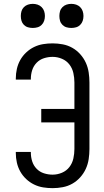

<svg xmlns="http://www.w3.org/2000/svg" viewBox="-20 -968 540 996"><path d="M253 8Q228 8 203.5 4Q179 0 156.5 -11Q134 -22 115.5 -39.5Q97 -57 85 -78.5Q73 -100 67.5 -124.5Q62 -149 62 -174V-180H140V-176Q140 -153 147 -131Q154 -109 170 -92.5Q186 -76 208 -69Q230 -62 253 -62Q278 -62 301.5 -72Q325 -82 340 -101.5Q355 -121 360.5 -145.5Q366 -170 366 -195V-333H194V-403H366V-540Q366 -565 360.5 -589.5Q355 -614 340 -633.5Q325 -653 301.5 -663Q278 -673 253 -673Q230 -673 208 -666Q186 -659 170 -642.5Q154 -626 147 -604Q140 -582 140 -559V-555H62V-561Q62 -586 67.5 -610.5Q73 -635 85 -656.5Q97 -678 115.5 -695.5Q134 -713 156.5 -724Q179 -735 203.5 -739Q228 -743 253 -743Q279 -743 305.5 -738Q332 -733 355 -720Q378 -707 396 -687Q414 -667 425 -643Q436 -619 440 -592.5Q444 -566 444 -540V-195Q444 -169 440 -142.5Q436 -116 425 -92Q414 -68 396 -48Q378 -28 355 -15Q332 -2 305.5 3Q279 8 253 8ZM350 -823Q337 -823 325 -826.5Q313 -830 304 -839Q295 -848 291.5 -860Q288 -872 288 -885Q288 -898 291.5 -910Q295 -922 304 -931Q313 -940 325 -944Q337 -948 350 -948Q363 -948 375 -944Q387 -940 396 -931Q405 -922 409 -910Q413 -898 413 -885Q413 -872 409 -860Q405 -848 396 -839Q387 -830 375 -826.5Q363 -823 350 -823ZM150 -823Q137 -823 125 -826.5Q113 -830 104 -839Q95 -848 91.5 -860Q88 -872 88 -885Q88 -898 91.5 -910Q95 -922 104 -931Q113 -940 125 -944Q137 -948 150 -948Q163 -948 175 -944Q187 -940 196 -931Q205 -922 209 -910Q213 -898 213 -885Q213 -872 209 -860Q205 -848 196 -839Q187 -830 175 -826.5Q163 -823 150 -823Z"/></svg>

Font: Iosevka MaddieWtf
Style: Regular
Weight: 400
Monospace: yes
Designer: Belleve Invis
Foundry: Belleve Invis
Version: Version 31.3.0; ttfautohint (v1.8.3)